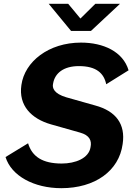

<svg xmlns="http://www.w3.org/2000/svg" viewBox="-20 -975 700 1005"><path d="M301 10C477 10 603 -80 622 -221C638 -326 586 -394 478 -423L326 -466C263 -485 252 -514 258 -538C267 -592 313 -629 393 -629C485 -629 524 -591 536 -534L653 -607C624 -705 521 -752 404 -752C234 -752 109 -652 92 -530C76 -422 145 -353 247 -324L399 -281C449 -267 461 -239 454 -205C445 -146 374 -119 303 -119C203 -119 148 -155 127 -225L9 -153C39 -55 157 10 301 10ZM401 -878 337 -955H235L352 -813H456L608 -955H479Z"/></svg>

Font: Cheyenne Sans
Style: Bold Italic
Weight: 700
Italic angle: -8.13011°
Designer: The Public Sans project authors (U.S. Web Design System), Libre Franklin designed by Pablo Impallari and Rodrigo Fuenzal
Foundry: The Cheyenne Sans Project Authors
Version: Version 2.007